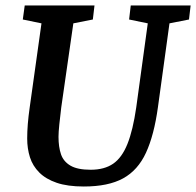

<svg xmlns="http://www.w3.org/2000/svg" viewBox="-20 -668 714 699"><path d="M285 11Q226 11 186.5 -2.5Q147 -16 123 -40Q99 -64 89 -95.5Q79 -127 79 -164Q79 -213 88 -276L131 -583L63 -597L70 -648H324L318 -597L247 -583L203 -277Q199 -245 196 -215.5Q193 -186 193 -170Q193 -133 202 -106.5Q211 -80 236.5 -65Q262 -50 310 -50Q360 -50 392 -72Q424 -94 444 -144Q464 -194 476 -277L518 -583L450 -597L456 -648H674L668 -597L597 -583L555 -278Q541 -176 511.5 -112Q482 -48 428 -18.5Q374 11 285 11Z"/></svg>

Font: Faustina Light SemiBold
Style: Italic
Weight: 600
Italic angle: -8°
Version: Version 1.200